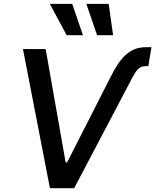

<svg xmlns="http://www.w3.org/2000/svg" viewBox="-20 -984 812 1004"><path d="M558.6 -582 331 -134.9H323.2L218.8 -727.3H100.1L241.1 0H367.9L667.6 -569.6C691.4 -614.3 704.9 -638.1 742.2 -638.1H755.7L772 -737.2H743.3C658.4 -737.2 609.4 -683.6 558.6 -582ZM240.4 -963.8 328.5 -800.1H413.7L357.6 -963.8ZM431.5 -963.8 487.6 -800.1H571.4L548.3 -963.8Z"/></svg>

Font: Magic Ui Pro Medium
Style: Italic
Weight: 500
Italic angle: -9.39999°
Designer: Stefan Endress, Andreas Faust
Version: Version 1.000;FEAKit 1.0